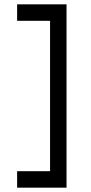

<svg xmlns="http://www.w3.org/2000/svg" viewBox="-20 -740 421 886"><path d="M59 -720H287V126H59V50H211V-644H59Z"/></svg>

Font: Afrihost Sans
Style: Regular
Weight: 400
Designer: Afrihost SP Pty Ltd
Version: Version 1.000